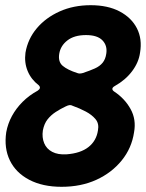

<svg xmlns="http://www.w3.org/2000/svg" viewBox="-20 -703 562 739"><path d="M78 -500Q87 -553 121.5 -594Q156 -635 209.5 -659Q263 -683 329 -683Q395 -683 440.5 -659Q486 -635 507 -594Q528 -553 519 -500Q514 -463 488.5 -429Q463 -395 422 -372Q413 -367 412.5 -361.5Q412 -356 419 -351Q460 -324 482.5 -283.5Q505 -243 496 -194Q487 -133 448.5 -85.5Q410 -38 351 -11Q292 16 217 16Q144 16 92.5 -11Q41 -38 18 -85.5Q-5 -133 4 -194Q10 -227 26 -256.5Q42 -286 67 -311Q92 -336 125 -354Q140 -364 129 -375Q100 -397 86.5 -429.5Q73 -462 78 -500ZM208 -496Q203 -465 221.5 -449.5Q240 -434 277 -422Q282 -420 287 -420Q292 -420 299 -422Q326 -431 345 -439.5Q364 -448 375 -461.5Q386 -475 389 -496Q394 -527 374.5 -547.5Q355 -568 311 -568Q266 -568 239.5 -547.5Q213 -527 208 -496ZM145 -201Q141 -174 150 -152Q159 -130 181 -118.5Q203 -107 236 -109Q290 -113 320.5 -137Q351 -161 357 -201Q362 -227 348 -244Q334 -261 310.5 -273.5Q287 -286 259 -296Q254 -299 248 -298.5Q242 -298 232 -293Q213 -284 194.5 -272Q176 -260 163 -243.5Q150 -227 145 -201Z"/></svg>

Font: Winky Sans SemiBold
Style: Italic
Weight: 600
Italic angle: -8.97852°
Designer: Simon Atzbach
Foundry: typofactur
Version: Version 1.205